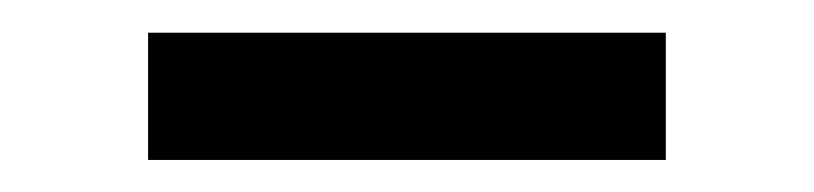

<svg xmlns="http://www.w3.org/2000/svg" viewBox="-20 -371 500 118"><path d="M389.2 -350.9V-272.7H71V-350.9Z"/></svg>

Font: Riot Sans
Style: Regular
Weight: 400
Designer: Rasmus Andersson
Foundry: rsms
Version: Version 3.005